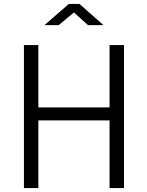

<svg xmlns="http://www.w3.org/2000/svg" viewBox="-20 -951 744 971"><path d="M425 -824H503L382 -931H328L205 -824H277L354 -888ZM534 -342V0H607V-723H534V-408H174V-723H101V0H174V-342Z"/></svg>

Font: United Sans Light
Style: Regular
Weight: 300
Designer: Pablo Impallari, Rodrigo Fuenzalida (Modified by Dan O. Williams)
Version: Version 1.000;PS 001.000;hotconv 1.0.88;makeotf.lib2.5.64775